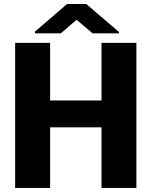

<svg xmlns="http://www.w3.org/2000/svg" viewBox="-20 -921 743 941"><path d="M225.6 -710.9V-428.7H477.5V-710.9H648.4V0H477.5V-296.9H225.6V0H54.2V-710.9ZM402.8 -901.4 563 -764.2V-757.8H433.6L355.5 -824.2L278.3 -757.8H151.4V-766.1L308.6 -901.4Z"/></svg>

Font: Vazirmatn FD Black
Style: Regular
Weight: 900
Designer: Saber Rastikerdar
Foundry: Saber Rastikerdar
Version: Version 33.003